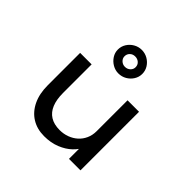

<svg xmlns="http://www.w3.org/2000/svg" viewBox="-200 -1011 1217 1217"><g transform="rotate(45 408.0 -402.5)"><path d="M356 10Q292 10 244.5 -19.5Q197 -49 170.5 -104Q144 -159 144 -235V-525H247V-268Q247 -210 263.5 -169.5Q280 -129 313.5 -108Q347 -87 398 -87Q433 -87 464 -98.5Q495 -110 518.5 -131Q542 -152 555.5 -182Q569 -212 569 -248V-525H672V0H569V-110L587 -122Q574 -89 542 -58.5Q510 -28 462.5 -9Q415 10 356 10ZM407 -604Q379 -604 354 -618.5Q329 -633 313.5 -657Q298 -681 298 -709Q298 -738 313 -762Q328 -786 353 -800.5Q378 -815 407 -815Q437 -815 462 -800.5Q487 -786 502 -762Q517 -738 517 -709Q517 -681 502 -657Q487 -633 462 -618.5Q437 -604 407 -604ZM407 -663Q428 -663 442.5 -676.5Q457 -690 457 -709Q457 -730 442.5 -743Q428 -756 407 -756Q386 -756 372 -742.5Q358 -729 358 -709Q358 -690 372.5 -676.5Q387 -663 407 -663Z"/></g></svg>

Font: Lexend Giga
Style: Regular
Weight: 400
Designer: Bonnie Shaver-Troup, Thomas Jockin
Foundry: Lexend
Version: Version 1.007